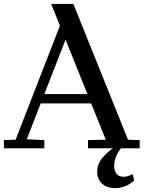

<svg xmlns="http://www.w3.org/2000/svg" viewBox="-20 -760 736 984"><path d="M356 -740 636 -44 696 -42V0H431V-42L522 -44L243 -738L244 -740ZM117 -46 207 -42V0H0V-42L60 -44L311 -690L355 -657ZM496 -230H162V-278H496ZM565 90Q565 114 577 130Q589 146 613 146Q635 146 658 133L660 134L668 164Q649 183 623.5 193.5Q598 204 570 204Q526 204 502 180Q478 156 478 121Q478 80 506.5 47Q535 14 571 -8H606Q565 42 565 90Z"/></svg>

Font: Minipax
Style: Regular
Weight: 400
Designer: Raphaël Ronot
Foundry: Velvetyne Type Foundry
Version: Version 1.000